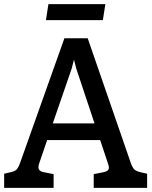

<svg xmlns="http://www.w3.org/2000/svg" viewBox="-23 -904 730 924"><path d="M685 -68V0H428V-66L474 -75Q501 -80 501 -97Q501 -107 496 -119L459 -230H204L167 -122Q162 -109 162 -100Q162 -79 190 -75L235 -66V0H-3V-68L27 -75Q47 -79 56 -87.5Q65 -96 74 -121L287 -720H399L606 -121Q615 -96 624 -88Q633 -80 654 -75ZM432 -310 344 -574 333 -617 322 -574 231 -310ZM210 -884H484L472 -807H198Z"/></svg>

Font: Enriqueta Medium
Style: Regular
Weight: 500
Designer: Viviana Monsalve, Gustavo Ibarra
Foundry: 72Puntos
Version: Version 2.000